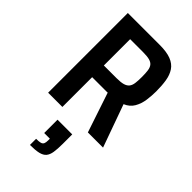

<svg xmlns="http://www.w3.org/2000/svg" viewBox="-293 -778 1172 1172"><g transform="rotate(45 292.5 -192.0)"><path d="M72 0V-688H347Q408 -688 445 -673.5Q482 -659 501 -630.5Q520 -602 526.5 -562Q533 -522 533 -472Q533 -435 527.5 -395.5Q522 -356 503.5 -324Q485 -292 447 -276L546 0H415L323 -275L356 -261Q349 -259 340 -258Q331 -257 320 -257H195V0ZM195 -358H305Q341 -358 361.5 -364Q382 -370 392.5 -383Q403 -396 406 -418Q409 -440 409 -472Q409 -505 406 -526.5Q403 -548 393 -561Q383 -574 362.5 -579.5Q342 -585 306 -585H195ZM219 304V251Q244 251 256.5 247.5Q269 244 273.5 234Q278 224 278 206V191H229V76H356V157Q356 202 351.5 230.5Q347 259 333.5 275Q320 291 292.5 297.5Q265 304 219 304Z"/></g></svg>

Font: Saira SemiCondensed SemiBold
Style: Regular
Weight: 600
Width: 4
Designer: Hector Gatti with collaboration of the Omnibus-Type team
Foundry: Omnibus-Type
Version: Version 1.101